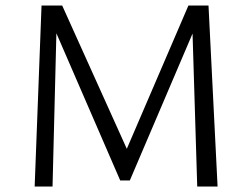

<svg xmlns="http://www.w3.org/2000/svg" viewBox="-20 -678 910 698"><path d="M771 0H697L680 -556L452 -22H417L185 -557L171 0H106L131 -658H206L441 -137L665 -658H738Z"/></svg>

Font: EauTestSC
Style: Regular
Weight: 400
Designer: Christian Thalmann (Catharsis Fonts)
Version: Version 0.001;PS 000.001;hotconv 1.0.88;makeotf.lib2.5.64775